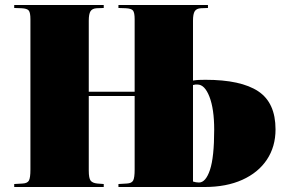

<svg xmlns="http://www.w3.org/2000/svg" viewBox="-20 -750 1150 770"><path d="M37 0V-12L71 -14Q90 -15 96 -26Q102 -37 102 -70V-673Q102 -699 95.5 -707.5Q89 -716 66 -717L37 -718V-730H396V-718L368 -717Q350 -716 343 -705Q336 -694 336 -667V-382H520V-673Q520 -699 513.5 -707.5Q507 -716 484 -717L455 -718V-730H814V-718L786 -717Q768 -716 761 -705Q754 -694 754 -667V-427Q767 -429 778 -429.5Q789 -430 804 -430Q946 -430 1015.5 -384Q1085 -338 1085 -231Q1085 -162 1050.5 -110Q1016 -58 952 -29Q888 0 800 0H455V-12L489 -14Q508 -15 514 -26Q520 -37 520 -70V-365H336V-66Q336 -35 343.5 -25.5Q351 -16 370 -14L396 -12V0ZM754 -22Q766 -18 778 -18Q805 -18 822 -68.5Q839 -119 839 -230Q839 -313 820 -362Q801 -411 772 -411Q767 -411 764 -411Q761 -411 754 -409Z"/></svg>

Font: Display Black
Style: Regular
Weight: 900
Designer: Latin by Veronika Burian and Jose Scaglione. Greek by Irene Vlachou. Cyrillic by Vera Evstafieva.
Foundry: TypeTogether
Version: Version 3.002